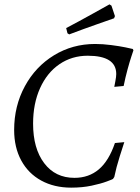

<svg xmlns="http://www.w3.org/2000/svg" viewBox="-20 -850 641 882"><path d="M45 -253Q45 -363 94 -453.5Q143 -544 228 -596Q313 -648 417 -648Q452 -648 490.5 -643Q529 -638 556 -632.5Q583 -627 590 -625L593 -619Q591 -613 583.5 -590.5Q576 -568 566 -531.5Q556 -495 548 -455L505 -451Q506 -457 510 -477.5Q514 -498 514 -510Q514 -594 383 -594Q310 -594 253 -555Q196 -516 164 -445Q132 -374 132 -282Q132 -168 183 -100.5Q234 -33 322 -33Q388 -33 434 -72Q480 -111 508 -193L551 -197Q546 -182 530 -131.5Q514 -81 505 -37L499 -28Q499 -27 471 -16.5Q443 -6 400.5 3Q358 12 307 12Q229 12 169.5 -20.5Q110 -53 77.5 -113Q45 -173 45 -253ZM298 -692 290 -697 284 -721Q343 -752 404 -786Q465 -820 483 -830L492 -824L508 -776L504 -766Q487 -760 425.5 -738.5Q364 -717 298 -692Z"/></svg>

Font: Alegreya SC
Style: Italic
Weight: 400
Italic angle: -7°
Designer: Juan Pablo del Peral
Foundry: Huerta Tipografica
Version: Version 2.007; ttfautohint (v1.6)